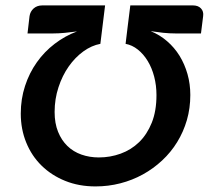

<svg xmlns="http://www.w3.org/2000/svg" viewBox="-20 -668 756 695"><path d="M325.7 6.8Q265.6 6.8 216.1 -13.2Q166.5 -33.2 130.6 -68.4Q94.7 -103.5 75 -151.9Q55.2 -200.2 55.2 -256.8Q55.2 -309.6 70.6 -356.7Q85.9 -403.8 113.3 -442.4Q140.6 -481 178 -509.5Q215.3 -538.1 258.8 -554.2Q236.8 -551.3 214.4 -549.1Q191.9 -546.9 170.9 -546.9H79.6L86.9 -609.4Q89.4 -626.5 101.8 -637.5Q114.3 -648.4 132.8 -648.4H360.4L343.3 -509.3Q311.5 -503.4 281.7 -481.9Q252 -460.4 228.8 -427.5Q205.6 -394.5 191.7 -352.1Q177.7 -309.6 177.7 -262.7Q177.7 -221.7 190.2 -190.9Q202.6 -160.2 224.1 -139.4Q245.6 -118.7 274.9 -108.4Q304.2 -98.1 337.9 -98.1Q378.9 -98.1 416.7 -111.8Q454.6 -125.5 483.4 -153.3Q512.2 -181.2 529.3 -223.6Q546.4 -266.1 546.4 -323.7Q546.4 -358.9 538.1 -390.6Q529.8 -422.4 514.6 -447.3Q499.5 -472.2 479 -488.5Q458.5 -504.9 434.6 -509.3L441.9 -569.8L451.7 -648.4H678.7Q697.3 -648.4 707.5 -637.5Q717.8 -626.5 715.3 -609.4L707.5 -546.9H616.7Q593.8 -546.9 570.6 -549.3Q547.4 -551.8 525.4 -555.2Q558.1 -542 584.7 -519Q611.3 -496.1 629.9 -466.1Q648.4 -436 658.7 -399.9Q668.9 -363.8 668.9 -324.2Q668.9 -276.4 656.5 -233.4Q644 -190.4 621.3 -153.6Q598.6 -116.7 566.9 -87.2Q535.2 -57.6 497.1 -36.6Q459 -15.6 415.5 -4.4Q372.1 6.8 325.7 6.8Z"/></svg>

Font: Carlito
Style: Bold Italic
Weight: 700
Italic angle: -7°
Designer: Lukasz Dziedzic
Foundry: tyPoland Lukasz Dziedzic
Version: Version 1.104